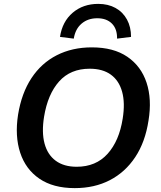

<svg xmlns="http://www.w3.org/2000/svg" viewBox="-20 -959 827 989"><path d="M73 -368Q91 -479 142 -556.5Q193 -634 272.5 -674.5Q352 -715 453 -715Q565 -715 636 -666.5Q707 -618 735 -533Q763 -448 745 -338Q728 -227 676.5 -149.5Q625 -72 546 -31Q467 10 365 10Q254 10 183 -38.5Q112 -87 84 -172.5Q56 -258 73 -368ZM207 -358Q194 -277 209.5 -219.5Q225 -162 267 -131Q309 -100 375 -100Q474 -100 534 -166.5Q594 -233 612 -348Q625 -429 609 -486.5Q593 -544 551 -574.5Q509 -605 442 -605Q343 -605 284.5 -539.5Q226 -474 207 -358ZM360 -760 289 -769Q301 -848 354.5 -893.5Q408 -939 486 -939Q537 -939 575 -918Q613 -897 634 -858.5Q655 -820 655 -769L583 -760Q584 -810 556.5 -837.5Q529 -865 481 -865Q433 -865 400.5 -837.5Q368 -810 360 -760Z"/></svg>

Font: Mulish ExtraLight
Style: Bold Italic
Weight: 700
Italic angle: -9°
Version: Version 3.603